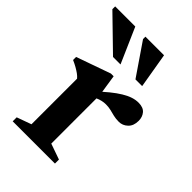

<svg xmlns="http://www.w3.org/2000/svg" viewBox="-216 -765 850 850"><g transform="rotate(45 209.0 -340.0)"><path d="M363 -452.5Q393 -452.5 406.8 -436.2Q420.5 -420 420.5 -396Q420.5 -364.5 402.5 -347.5Q384.5 -330.5 361 -330.5Q342 -330.5 327 -334.2Q312 -338 297.8 -341.5Q283.5 -345 266 -345Q254 -345 242 -342.2Q230 -339.5 218.5 -334.2Q207 -329 196.5 -320.5L184.5 -344Q215 -373.5 240.2 -394Q265.5 -414.5 287 -427.5Q308.5 -440.5 327 -446.5Q345.5 -452.5 363 -452.5ZM218 -356V-51L292 -25V0H27.5V-25L95.5 -49.5V-335Q88 -344 77.5 -351.5Q67 -359 53.8 -366.5Q40.5 -374 24.5 -381V-400L185.5 -457H202.5ZM187 -515.5H140L-11.5 -663V-680.5H114.5ZM322.5 -515.5H280.5L178 -665.5V-680.5H294.5Z"/></g></svg>

Font: Newsreader 16pt SemiBold
Style: Regular
Weight: 600
Designer: Hugues Gentile
Foundry: Production Type
Version: Version 1.003